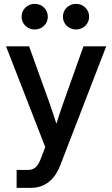

<svg xmlns="http://www.w3.org/2000/svg" viewBox="-20 -751 570 976"><path d="M64.5 204.1H135.3C206.5 204.1 257.3 165 286.6 88.4L520 -515.6H404.3L305.2 -237.3C291.5 -199.2 278.8 -160.6 266.6 -122.1C254.4 -160.6 241.7 -199.2 228 -237.3L127.9 -515.6H10.7L210 -3.4L188 54.2C172.4 95.7 154.8 112.8 122.1 112.8H64.5ZM366.7 -601.1C403.8 -601.1 433.1 -629.4 433.1 -666C433.1 -703.1 403.8 -731.4 366.7 -731.4C329.1 -731.4 299.8 -703.1 299.8 -666C299.8 -629.4 329.1 -601.1 366.7 -601.1ZM156.2 -601.1C193.8 -601.1 223.1 -629.4 223.1 -666C223.1 -703.1 193.8 -731.4 156.2 -731.4C119.1 -731.4 89.8 -703.1 89.8 -666C89.8 -629.4 119.1 -601.1 156.2 -601.1Z"/></svg>

Font: Raveo Display Display Medium
Style: Regular
Weight: 500
Designer: Jakub Foglar, Rasmus Andersson (Inter)
Foundry: Jakubfoglar.com
Version: Version 1.100;Glyphs 3.2.3 (3260)